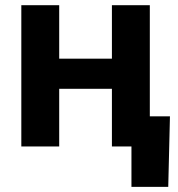

<svg xmlns="http://www.w3.org/2000/svg" viewBox="-20 -566 689 742"><path d="M453.1 -339.3V-222.9H167.8V-339.3ZM208.8 -545.9V0H62.4V-545.9ZM559 -545.9V0H412.5V-545.9ZM488 156.2V0H445.9V-116.4H636.8L630.2 156.2Z"/></svg>

Font: Adwaita Sans
Style: Regular
Weight: 400
Designer: Rasmus Andersson
Foundry: rsms
Version: Version 4.001;git-9221beed3